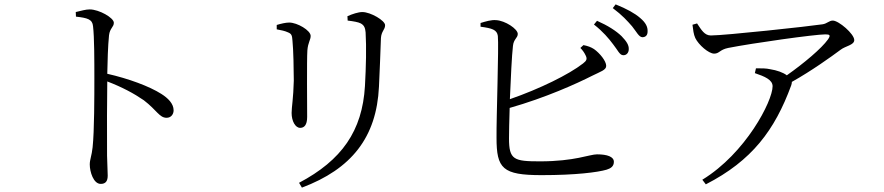

<svg xmlns="http://www.w3.org/2000/svg" viewBox="-20 -801 4040 877"><path d="M326 -746 327 -725C380 -719 402 -713 405 -681C411 -631 411 -522 411 -442C411 -366 411 -202 403 -128C399 -90 390 -72 390 -50C390 -16 407 39 440 39C462 39 472 27 472 1C472 -16 470 -46 469 -90C468 -196 469 -360 470 -429C538 -403 592 -374 637 -343C697 -297 708 -263 741 -263C762 -263 773 -280 773 -297C773 -328 747 -353 717 -372C662 -407 567 -442 470 -464C471 -518 473 -592 478 -640C482 -673 500 -677 500 -697C500 -720 432 -758 390 -758C371 -758 352 -752 326 -746Z M1359 56C1585 -29 1700 -173 1711 -405C1714 -467 1718 -568 1720 -627C1722 -659 1739 -665 1739 -686C1739 -707 1673 -746 1635 -746C1617 -746 1589 -737 1567 -727L1568 -707C1594 -704 1617 -700 1628 -694C1646 -684 1648 -670 1650 -653C1654 -584 1652 -499 1647 -408C1635 -203 1541 -69 1346 34ZM1244 -667C1265 -663 1281 -660 1296 -653C1313 -646 1314 -638 1316 -614C1320 -577 1322 -479 1322 -433C1320 -351 1312 -312 1312 -285C1312 -248 1329 -217 1351 -217C1369 -217 1383 -229 1383 -267C1383 -308 1381 -528 1384 -571C1387 -608 1399 -618 1399 -637C1399 -662 1338 -698 1301 -698C1285 -698 1264 -693 1244 -687Z M2781 -598C2801 -573 2810 -550 2825 -549C2840 -547 2852 -559 2852 -576C2853 -595 2842 -612 2819 -636C2794 -660 2757 -684 2707 -706L2693 -689C2734 -657 2761 -625 2781 -598ZM2867 -681C2888 -655 2898 -632 2914 -631C2929 -631 2938 -640 2938 -657C2939 -678 2930 -697 2904 -719C2880 -740 2842 -761 2792 -781L2779 -764C2823 -731 2845 -706 2867 -681ZM2631 -582C2640 -573 2649 -561 2655 -548C2663 -532 2660 -524 2643 -511C2579 -461 2445 -395 2309 -348C2313 -444 2318 -549 2323 -591C2326 -623 2345 -627 2345 -646C2345 -669 2287 -707 2246 -709C2224 -711 2198 -703 2175 -696V-679C2228 -672 2250 -665 2254 -637C2259 -591 2247 -261 2248 -172C2248 -31 2275 -1 2454 -1C2610 -1 2710 -14 2751 -26C2770 -32 2784 -41 2784 -62C2784 -85 2754 -96 2707 -96C2673 -96 2605 -64 2447 -64C2327 -64 2305 -71 2305 -169C2305 -195 2306 -248 2308 -308C2473 -355 2614 -419 2685 -455C2723 -474 2749 -481 2749 -500C2749 -522 2720 -558 2693 -577C2679 -586 2665 -591 2645 -595Z M3428 -467C3472 -452 3509 -437 3509 -407C3509 -339 3386 -101 3188 20L3204 41C3415 -67 3519 -207 3594 -411C3596 -417 3597 -422 3597 -427C3688 -478 3777 -542 3820 -574C3842 -591 3882 -595 3882 -618C3882 -646 3811 -707 3784 -707C3767 -707 3758 -693 3737 -690C3679 -681 3291 -639 3227 -639C3198 -639 3184 -664 3164 -694L3143 -688C3146 -665 3148 -644 3156 -627C3171 -596 3217 -556 3242 -556C3266 -556 3267 -574 3306 -582C3418 -604 3702 -644 3750 -644C3771 -644 3775 -640 3762 -621C3733 -580 3652 -512 3574 -457C3557 -470 3529 -480 3497 -485C3479 -489 3462 -489 3433 -489Z"/></svg>

Font: Harano Aji Mincho CN
Style: Regular
Weight: 400
Foundry: Masamichi Hosoda
Version: HaranoAjiMinchoCN-Regular version 20230610;ttx 4.39.4